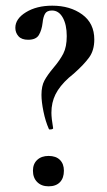

<svg xmlns="http://www.w3.org/2000/svg" viewBox="-20 -645 376 676"><path d="M130 -565Q127 -539 117 -522Q107 -505 79 -505Q56 -505 45 -517.5Q34 -530 34 -547Q34 -579 71.5 -602Q109 -625 164 -625Q227 -625 269.5 -594Q312 -563 312 -506Q312 -468 294 -443Q276 -418 240 -386L222 -371Q190 -342 175.5 -313Q161 -284 161 -248Q161 -229 167 -194Q168 -191 160.5 -189.5Q153 -188 152 -191Q140 -218 133 -252.5Q126 -287 126 -311Q126 -342 136.5 -361.5Q147 -381 168 -406Q191 -433 203 -456.5Q215 -480 215 -518Q215 -558 201 -583Q187 -608 163 -608Q145 -608 138.5 -596.5Q132 -585 130 -565ZM96 -44Q96 -68 111 -82Q126 -96 151 -96Q177 -96 191 -82Q205 -68 205 -44Q205 -18 191 -3.5Q177 11 151 11Q126 11 111 -4Q96 -19 96 -44Z"/></svg>

Font: Cormorant SC SemiBold
Style: Regular
Weight: 600
Designer: Christian Thalmann (Catharsis Fonts)
Foundry: Catharsis Fonts
Version: Version 4.000